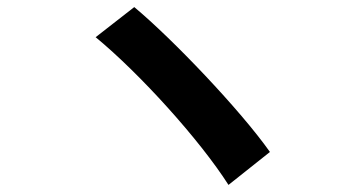

<svg xmlns="http://www.w3.org/2000/svg" viewBox="-20 -599 996 542"><path d="M359 -579 250 -494C375 -391 544 -204 625 -77L742 -170C658 -289 467 -489 359 -579Z"/></svg>

Font: Kinto Sans
Style: Bold
Weight: 700
Designer: Authors: Ryoko NISHIZUKA  (kana & ideographs); Paul D. Hunt (Latin, Greek & Cyrillic); Wenlong ZHANG  (bopomofo); Sandol
Foundry: Adobe Systems Incorporated, ookami Inc.
Version: Version 0.001